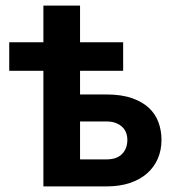

<svg xmlns="http://www.w3.org/2000/svg" viewBox="-20 -666 612 686"><path d="M266 -646V-515H420V-413H266V-328.5H360Q414 -328.5 451.8 -315.2Q489.5 -302 512.8 -279.8Q536 -257.5 546.5 -228.2Q557 -199 557 -166.5Q557 -129.5 543.8 -99Q530.5 -68.5 505.5 -46.5Q480.5 -24.5 444 -12.2Q407.5 0 361 0H135V-413H13V-515H135V-646ZM266 -232V-96.5H360.5Q397.5 -96.5 416.2 -116Q435 -135.5 435 -166Q435 -179 430.8 -191Q426.5 -203 417.2 -212Q408 -221 394 -226.5Q380 -232 360.5 -232Z"/></svg>

Font: Lato Heavy
Style: Regular
Weight: 800
Designer: Lukasz Dziedzic
Foundry: tyPoland Lukasz Dziedzic
Version: Version 2.007; 2014-02-27